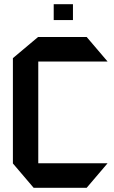

<svg xmlns="http://www.w3.org/2000/svg" viewBox="-20 -888 537 908"><path d="M139 0 41 -115V-116H488V-115L390 0ZM41 -116V-613L160 -713H161V-116ZM161 -597V-713H390L488 -598V-597ZM234 -793V-868H325V-793Z"/></svg>

Font: Foldit Medium
Style: Regular
Weight: 500
Version: Version 1.003